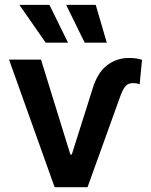

<svg xmlns="http://www.w3.org/2000/svg" viewBox="-20 -778 628 798"><path d="M150.4 -530.3 272.5 -135.7H278.3L363.3 -404.3Q383.3 -474.1 423.6 -505.6Q463.9 -537.1 516.6 -537.1Q548.3 -537.1 570.3 -529.3L560.5 -427.7Q548.3 -432.6 532.2 -432.6Q512.2 -432.6 500.7 -418.7Q489.3 -404.8 477.5 -371.1L343.8 0H207L17.6 -530.3ZM60.5 -757.8H185.5L262.7 -600.6H169.9ZM254.9 -757.8H377.9L423.8 -600.6H332Z"/></svg>

Font: Pretendard SemiBold
Style: Regular
Weight: 600
Designer: Base glyphs from Inter by Rasmus Andersson; Hangeul glyphs from Noto Sans CJK(Source Han Sans) by Jang Soo-young and Kan
Foundry: Kil Hyung-jin
Version: Version 1.309